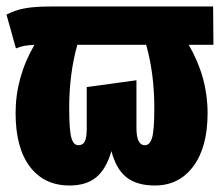

<svg xmlns="http://www.w3.org/2000/svg" viewBox="-25 -553 677 591"><path d="M556 -415Q614 -315 614 -205Q614 -100 570 -41Q526 18 452 18Q396 18 364 -7.5Q332 -33 318 -88Q302 -33 271.5 -7.5Q241 18 189 18Q111 18 67 -40Q23 -98 23 -205Q23 -315 81 -415Q62 -414 50.5 -412Q39 -410 24 -404L-5 -508Q19 -521 49.5 -527Q80 -533 131 -533H631L632 -415ZM425 -415H213Q188 -326 188 -221Q188 -153 194.5 -129.5Q201 -106 216 -106Q230 -106 236 -117.5Q242 -129 242 -159V-285L395 -306V-159Q395 -106 421 -106Q436 -106 443 -128.5Q450 -151 450 -221Q450 -326 425 -415Z"/></svg>

Font: Fira Sans Extra Condensed ExtraBold
Style: Regular
Weight: 800
Width: 1
Designer: Carrois Corporate & Edenspiekermann AG
Foundry: Carrois Corporate GbR & Edenspiekermann AG
Version: Version 4.203